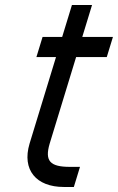

<svg xmlns="http://www.w3.org/2000/svg" viewBox="-20 -724 469 764"><path d="M282.9 -497 177.5 -152C157.7 -84 178.3 -60 258.3 -60H298.3L273.9 20H233.9C123.9 20 66.7 -48 97.5 -152L202.9 -497H164.9H124.9L149.4 -577H189.4H227.4L254 -664L266.2 -704H346.2L334 -664L307.4 -577H389.4H429.4L404.9 -497H364.9Z"/></svg>

Font: Nordica Plus
Style: NordicaClassicLightObl
Weight: 300
Version: Version 1.01